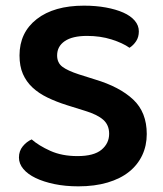

<svg xmlns="http://www.w3.org/2000/svg" viewBox="-20 -643 577 679"><path d="M254 -91Q312 -91 339 -113.5Q366 -136 366 -170Q366 -201 345 -219.5Q324 -238 281 -251L217 -271Q179 -283 148 -298Q117 -313 95 -333.5Q73 -354 61 -381.5Q49 -409 49 -447Q49 -528 110 -575.5Q171 -623 277 -623Q319 -623 354.5 -616.5Q390 -610 416 -598.5Q442 -587 456.5 -570Q471 -553 471 -532Q471 -512 461.5 -497.5Q452 -483 438 -474Q414 -491 374.5 -503.5Q335 -516 288 -516Q236 -516 209 -497.5Q182 -479 182 -447Q182 -421 200.5 -407Q219 -393 259 -380L316 -362Q403 -336 451 -291Q499 -246 499 -169Q499 -128 483 -94Q467 -60 436.5 -35.5Q406 -11 360.5 2.5Q315 16 257 16Q211 16 172.5 8Q134 0 106 -13.5Q78 -27 62.5 -45.5Q47 -64 47 -86Q47 -109 60.5 -125.5Q74 -142 92 -150Q117 -128 158 -109.5Q199 -91 254 -91Z"/></svg>

Font: Baloo Bhai 2 SemiBold
Style: Regular
Weight: 600
Designer: Supriya Tembe, Noopur Datye and Ek Type
Foundry: Ek Type
Version: Version 1.640;PS 1.000;hotconv 16.6.51;makeotf.lib2.5.65220;